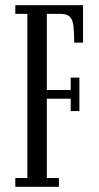

<svg xmlns="http://www.w3.org/2000/svg" viewBox="-20 -720 382 740"><path d="M39 0V-34H85.5V-666.5H39V-700H300V-555.5H266Q266 -596 263 -620.5Q260 -645 249 -655.8Q238 -666.5 214.5 -666.5H160.5V-373H252.5V-421H286V-292H252.5V-339.5H160.5V-34H207V0Z"/></svg>

Font: Imbue Thin
Style: Regular
Weight: 400
Version: Version 1.102